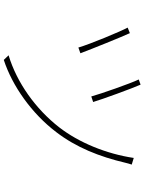

<svg xmlns="http://www.w3.org/2000/svg" viewBox="109 -874 781 1040"><g transform="rotate(90 500.0 -353.5)"><path d="M438 -724 410 -714C431 -671 488 -508 502 -457L532 -467C518 -515 458 -679 438 -724ZM871 -676 835 -687C813 -539 752 -390 669 -283C570 -156 428 -54 279 -9L304 17C445 -29 594 -134 695 -267C778 -375 828 -501 861 -641C863 -650 868 -668 871 -676ZM159 -666 129 -654C148 -620 220 -447 237 -387L268 -398C244 -462 181 -618 159 -666Z"/></g></svg>

Font: Harano Aji Gothic K1 ExtraLight
Style: Regular
Weight: 250
Foundry: Masamichi Hosoda
Version: HaranoAjiGothicK1-ExtraLight version 20230610;ttx 4.39.4